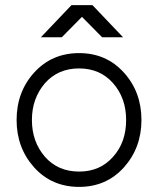

<svg xmlns="http://www.w3.org/2000/svg" viewBox="-20 -720 618 752"><path d="M140 -574H222L301 -654L380 -574H462L342 -700H260ZM290 -452Q372 -452 423 -394Q474 -336 474 -250Q474 -207 461.5 -171Q449 -135 423 -106Q372 -48 290 -48Q207 -48 156 -106Q105 -165 105 -250Q105 -293 118 -329Q131 -365 156 -394Q207 -452 290 -452ZM290 -512Q183 -512 114 -436Q45 -360 45 -250Q45 -141 114 -64Q183 12 290 12Q396 12 465 -64Q534 -141 534 -250Q534 -360 465 -436Q396 -512 290 -512Z"/></svg>

Font: Unageo
Style: Light
Weight: 300
Designer: Richard Sepsi
Foundry: Richard Sepsi
Version: Version 2.000